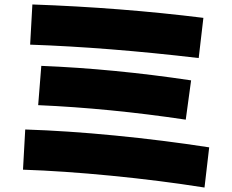

<svg xmlns="http://www.w3.org/2000/svg" viewBox="-20 -790 1040 860"><path d="M83 -30 93 -210Q280 -204 495 -183Q710 -162 917 -130L896 50Q693 18 477.5 -3Q262 -24 83 -30ZM125 -770Q521 -756 891 -710L870 -530Q461 -578 115 -590ZM165 -495Q488 -482 836 -430L812 -254Q471 -305 151 -319Z"/></svg>

Font: Enso Black
Style: Regular
Weight: 900
Designer: Coji Morishita
Foundry: UNDERFOREST DESIGN
Version: Version 1.000